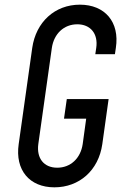

<svg xmlns="http://www.w3.org/2000/svg" viewBox="-20 -786 534 822"><path d="M213 16C319 16 402 -56 418 -169L445 -362H266L254 -278H349L334 -169C325 -108 282 -68 225 -68C168 -68 136 -108 144 -169L202 -581C211 -642 254 -682 311 -682C367 -682 401 -642 392 -581L388 -554H472L476 -581C493 -692 429 -766 322 -766C215 -766 134 -692 118 -581L60 -169C44 -58 106 16 213 16Z"/></svg>

Font: Mohave
Style: Italic
Weight: 400
Italic angle: -8°
Designer: Gumpita Rahayu
Foundry: Tokotype
Version: Version 2.002;PS 002.002;hotconv 1.0.88;makeotf.lib2.5.64775